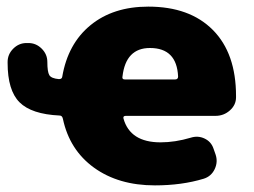

<svg xmlns="http://www.w3.org/2000/svg" viewBox="-20 -550 766 580"><path d="M509 -310Q518 -310 518 -319Q514 -405 433 -405Q360 -405 350 -319Q348 -310 357 -310ZM428 -530Q553 -530 623 -459.5Q693 -389 693 -260V-256Q693 -233 674.5 -216.5Q656 -200 631 -200H360Q351 -200 353 -192Q373 -120 465 -120Q509 -120 556 -134Q578 -141 598 -131.5Q618 -122 625 -101L631 -84Q639 -61 628.5 -39Q618 -17 595 -10Q529 10 448 10Q338 10 264 -43.5Q190 -97 170 -191Q168 -201 160 -201Q75 -205 39 -241Q3 -277 3 -360V-363Q3 -386 20 -403Q37 -420 60 -420H66Q89 -420 106 -403Q123 -386 123 -363Q123 -333 129 -323Q135 -313 158 -311Q167 -311 168 -318Q185 -418 253.5 -474Q322 -530 428 -530Z"/></svg>

Font: Rounded Mplus 1c Black
Style: Regular
Weight: 900
Version: Version 1.059.20150529